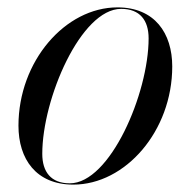

<svg xmlns="http://www.w3.org/2000/svg" viewBox="-20 -490 522 520"><path d="M178.5 10C319.5 10 446.5 -135 446.5 -310C446.5 -400 399 -470 298 -470C157 -470 30 -324.5 30 -149.5C30 -59.5 77.5 10 178.5 10ZM169 6.5C118 6.5 94.5 -24.5 94.5 -73.5C94.5 -222.5 199 -466 308 -466C359 -466 382.5 -435 382.5 -386C382.5 -237 278 6.5 169 6.5Z"/></svg>

Font: Bodoni* 48pt
Style: Italic
Weight: 400
Italic angle: -13°
Version: Version 2.3